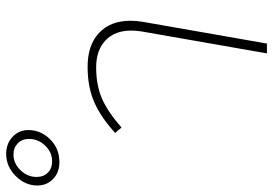

<svg xmlns="http://www.w3.org/2000/svg" viewBox="-256 -714 863 606"><g transform="rotate(-90 175.0 -411.5)"><path d="M-108 -725Q-108 -763 -78 -793Q-48 -823 -8 -823Q24 -823 45.5 -803Q67 -783 67 -753Q67 -714 38 -684.5Q9 -655 -34 -655Q-67 -655 -87.5 -675Q-108 -695 -108 -725ZM39 -751Q39 -773 25 -786.5Q11 -800 -10 -800Q-38 -800 -59.5 -778Q-81 -756 -81 -727Q-81 -705 -67.5 -691.5Q-54 -678 -32 -678Q-3 -678 18 -700Q39 -722 39 -751ZM378 -394Q381 -412 381 -428Q381 -480 350 -509.5Q319 -539 265 -539Q208 -539 166 -520.5Q124 -502 75 -459L58 -479Q107 -524 155 -545Q203 -566 267 -566Q335 -566 373.5 -530Q412 -494 412 -431Q412 -414 409 -394L340 0H309Z"/></g></svg>

Font: KoHo ExtraLight
Style: Italic
Weight: 275
Italic angle: -10°
Version: Version 1.000; ttfautohint (v1.6)